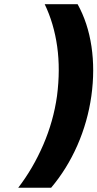

<svg xmlns="http://www.w3.org/2000/svg" viewBox="-20 -762 460 906"><path d="M65.9 124Q135.7 33.2 184.1 -78.6Q232.4 -190.4 249 -309.1Q265.1 -433.6 249.8 -542.7Q234.4 -651.9 190.9 -742.2H346.2Q395 -654.3 411.6 -543Q428.2 -431.6 411.1 -309.1Q394 -187.5 345 -75.9Q295.9 35.6 221.2 124Z"/></svg>

Font: Trueno
Style: Bold Italic
Weight: 700
Designer: Julieta Ulanovsky
Foundry: Julieta Ulanovsky
Version: Version 3.001b | FøM Fix